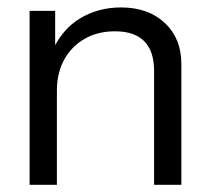

<svg xmlns="http://www.w3.org/2000/svg" viewBox="-20 -503 567 519"><path d="M425.5 -440.9C395.7 -468.9 356.2 -482.9 307.1 -482.9C265.3 -482.9 227.9 -472.7 195.1 -452.5C166.2 -434.7 145 -410.2 129.1 -380.9V-473.7H60V-3.5H133.8V-258C133.8 -289.9 140.4 -317.9 153.6 -341.9C166.8 -365.8 185.2 -384.7 208.9 -398.1C232.5 -411.6 259.7 -418.4 290.5 -418.4C325.5 -418.4 351.9 -409.6 369.8 -391.7C387.6 -373.8 396.5 -347.1 396.5 -311.4V-3.5H470.2V-330.8C470.2 -376.3 455.3 -413 425.5 -441Z"/></svg>

Font: Diatome Awesome Regular
Style: Regular
Weight: 400
Designer: 15.100.17
Foundry: 15.100.17
Version: Version 1.008;Fontself Maker 3.5.8